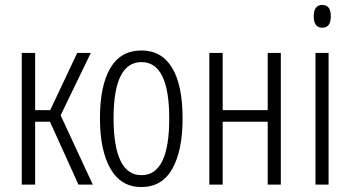

<svg xmlns="http://www.w3.org/2000/svg" viewBox="-20 -746 1419 776"><path d="M68 0V-532H122V-301H183L292 -532H347L225 -280L355 0H297L182 -254H122V0Z M551 10Q469 10 426.5 -64Q384 -138 384 -268Q384 -400 426 -471Q468 -542 552 -542Q633 -542 675.5 -472Q718 -402 718 -267Q718 -138 676.5 -64Q635 10 551 10ZM552 -38Q664 -38 664 -267Q664 -495 552 -495Q439 -495 439 -268Q439 -155 467 -96.5Q495 -38 552 -38Z M826 0V-532H880V-301H1062V-532H1115V0H1062V-254H880V0Z M1283 -634Q1248 -634 1248 -680Q1248 -726 1283 -726Q1317 -726 1317 -680Q1317 -634 1283 -634ZM1255 0V-532H1308V0Z"/></svg>

Font: Noto Sans ExtraCondensed Light
Style: Regular
Weight: 300
Width: 2
Designer: Monotype Design Team
Foundry: Monotype Imaging Inc.
Version: Version 2.013; ttfautohint (v1.8.4.7-5d5b)